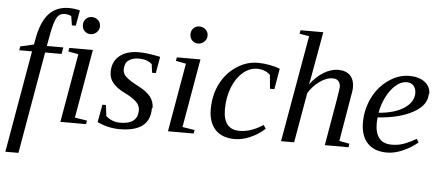

<svg xmlns="http://www.w3.org/2000/svg" viewBox="-57 -837 2719 1184"><g transform="rotate(5 1303.0 -245.5)"><path d="M92 213H11L121 -418H42L46 -442L129 -461L135 -493Q154 -602 201 -653Q248 -704 325 -704Q363 -704 393 -695L376 -599H352L343 -655Q330 -665 302 -665Q271 -665 255 -640Q238 -613 223 -535L209 -459H311L304 -418H202Z M420 -34 496 -22 492 0H333L407 -425L344 -437L348 -459H494ZM525 -609V-608Q525 -587 509 -571Q493 -555 470 -555Q449 -555 434 -570Q419 -585 419 -608Q419 -631 434 -646Q449 -661 470 -661Q493 -661 509 -646Q525 -631 525 -609Z M892 -135 888 -132Q888 -59 841 -23Q794 13 700 13Q631 13 562 -18L582 -128H604L612 -61Q626 -47 649 -37Q672 -27 702 -27Q809 -27 809 -114Q809 -142 786 -165Q764 -187 712 -213Q664 -236 639 -266Q615 -294 615 -334Q615 -398 659 -434Q702 -470 779 -470Q832 -470 911 -453L893 -351H870L863 -404Q832 -431 782 -431Q742 -431 718 -413Q694 -395 694 -356Q694 -330 715 -311Q737 -290 793 -261Q843 -236 868 -205Q892 -175 892 -135Z M1086 -34 1162 -22 1158 0H999L1073 -425L1010 -437L1014 -459H1160ZM1191 -609V-608Q1191 -587 1175 -571Q1159 -555 1136 -555Q1115 -555 1100 -570Q1085 -585 1085 -608Q1085 -631 1100 -646Q1115 -661 1136 -661Q1159 -661 1175 -646Q1191 -631 1191 -609Z M1598 -69 1597 -67Q1557 -30 1507 -9Q1458 12 1413 12Q1334 12 1292 -33Q1250 -78 1250 -158Q1250 -245 1284 -314Q1319 -385 1382 -427Q1445 -469 1514 -469Q1552 -469 1588 -462Q1626 -455 1652 -444L1630 -316H1603L1595 -401Q1564 -432 1513 -432Q1467 -432 1426 -397Q1385 -362 1361 -301Q1337 -240 1337 -166Q1337 -41 1438 -41Q1509 -41 1583 -90Z M1815 -660 1755 -670 1759 -692H1900L1848 -401L1840 -364Q1879 -415 1924 -442Q1969 -469 2012 -469Q2061 -469 2087 -442Q2112 -416 2112 -366Q2112 -363 2110 -345Q2109 -340 2057 -33L2120 -21L2117 1H1970L2019 -283Q2029 -344 2031 -364Q2031 -386 2019 -400Q2007 -414 1982 -414Q1945 -414 1903 -384Q1861 -354 1834 -309L1780 0H1699Z M2584 -371 2581 -367Q2581 -300 2499 -254Q2415 -207 2279 -198L2277 -162Q2277 -101 2303 -69Q2328 -38 2381 -38Q2425 -38 2462 -53Q2502 -69 2531 -87L2545 -66Q2502 -30 2450 -8Q2401 13 2355 13Q2276 13 2234 -32Q2192 -77 2192 -159Q2192 -240 2227 -312Q2261 -382 2323 -426Q2385 -470 2452 -470Q2512 -470 2548 -443Q2584 -416 2584 -371ZM2283 -228 2284 -227Q2382 -235 2440 -273Q2498 -312 2498 -367Q2498 -394 2483 -412Q2468 -430 2440 -430Q2405 -430 2373 -402Q2340 -374 2316 -327Q2292 -280 2283 -228Z"/></g></svg>

Font: Libra Serif Modern
Style: Italic
Weight: 400
Italic angle: -12°
Designer: Stefan Peev, Context Ltd
Foundry: Stefan Peev, Context Ltd
Version: Version 1.000